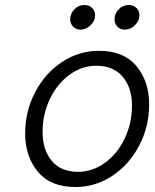

<svg xmlns="http://www.w3.org/2000/svg" viewBox="-20 -745 623 771"><path d="M81 -209Q81 -298 121 -374.5Q161 -451 229 -496Q297 -541 377 -541Q477 -541 528 -479.5Q579 -418 579 -326Q579 -237 539 -160.5Q499 -84 431 -39Q363 6 283 6Q183 6 132 -55.5Q81 -117 81 -209ZM510 -321Q510 -393 472.5 -437Q435 -481 367 -481Q309 -481 259.5 -445Q210 -409 180.5 -348Q151 -287 151 -215Q151 -143 188 -99Q225 -55 293 -55Q351 -55 401 -91Q451 -127 480.5 -188.5Q510 -250 510 -321ZM440 -668Q440 -691 457 -708Q474 -725 497 -725Q516 -725 528 -713Q540 -701 540 -684Q540 -662 522 -644Q504 -626 481 -626Q463 -626 451.5 -638Q440 -650 440 -668ZM262 -668Q262 -691 279 -708Q296 -725 319 -725Q338 -725 350 -713Q362 -701 362 -684Q362 -662 344 -644Q326 -626 303 -626Q285 -626 273.5 -638Q262 -650 262 -668Z"/></svg>

Font: Be Vietnam Light
Style: Italic
Weight: 300
Italic angle: -9.222°
Designer: Gabriel Lam
Foundry: TypeRant
Version: Version 3.000